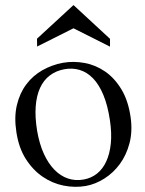

<svg xmlns="http://www.w3.org/2000/svg" viewBox="-20 -724 569 755"><path d="M412.6 -540.5 269 -612.8 126 -541 125.5 -571.8 269 -704.1 412.6 -571.3ZM493.7 -262.7Q501.5 -206.5 489 -159.9Q476.6 -113.3 450.9 -78.6Q425.3 -43.9 390.1 -21.7Q355 0.5 317.4 7.3Q274.9 14.6 230.5 5.9Q186 -2.9 147.7 -29.1Q109.4 -55.2 81.5 -98.9Q53.7 -142.6 44.4 -204.6Q35.2 -263.7 46.4 -310.8Q57.6 -357.9 83.5 -392.3Q109.4 -426.8 147 -448Q184.6 -469.2 227.5 -477.1Q269.5 -484.4 313 -476.3Q356.4 -468.3 393.6 -442.6Q430.7 -417 457.5 -372.6Q484.4 -328.1 493.7 -262.7ZM309.1 -18.1Q338.9 -23.4 361.6 -41.5Q384.3 -59.6 397.9 -89.4Q411.6 -119.1 415.8 -159.9Q419.9 -200.7 412.1 -252Q403.3 -310.5 386.2 -351.3Q369.1 -392.1 345.5 -416.3Q321.8 -440.4 293.2 -449Q264.6 -457.5 232.9 -451.7Q200.2 -445.8 175.8 -427.2Q151.4 -408.7 137.5 -378.2Q123.5 -347.7 120.4 -305.4Q117.2 -263.2 126 -209.5Q134.8 -158.2 152.3 -119.6Q169.9 -81.1 194.1 -56.4Q218.3 -31.7 247.6 -22Q276.9 -12.2 309.1 -18.1Z"/></svg>

Font: Varendra
Style: Regular
Weight: 400
Designer: Jacob Thomas
Foundry: Bangla Type Foundry
Version: Version 1.008